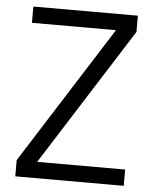

<svg xmlns="http://www.w3.org/2000/svg" viewBox="-51 -733 618 776"><g transform="rotate(5 258.0 -345.0)"><path d="M480 -66V0H40V-66L394 -624H53V-690H477V-624L123 -66Z"/></g></svg>

Font: D-DIN
Style: Regular
Weight: 400
Designer: Charles Nix
Foundry: Datto Inc.
Version: Version 1.00